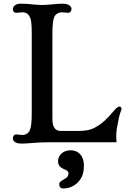

<svg xmlns="http://www.w3.org/2000/svg" viewBox="-20 -790 721 1066"><path d="M51.3 0ZM643.1 -198.2Q654.8 -198.2 654.8 -185.1Q654.8 -179.7 650.4 -170.7Q646 -161.6 639.6 -133.8Q625.5 -67.4 625.5 -41.7Q625.5 -16.1 627 0H246.6Q212.9 0 180.7 2.4L132.8 5.9Q116.7 7.3 100.1 7.3Q83.5 7.3 74.7 4.2Q65.9 1 60.5 -3.4Q51.3 -11.7 51.3 -20.8Q51.3 -29.8 56.2 -36.9Q61 -43.9 69.8 -43.9L101.6 -40.5Q135.3 -40.5 147 -70.3Q156.2 -93.8 156.2 -161.1V-607.9Q156.2 -671.4 148.2 -690.2Q140.1 -709 129.4 -715.3Q118.7 -721.7 101.6 -721.7L69.8 -718.8Q61 -718.8 56.2 -725.3Q51.3 -731.9 51.3 -737.8Q51.3 -743.7 53.5 -748.8Q55.7 -753.9 60.5 -758.8Q72.8 -769.5 94.7 -769.5Q116.7 -769.5 131.6 -768.3Q146.5 -767.1 159.7 -765.6L185.5 -763.7Q198.2 -762.2 213.6 -762.2Q229 -762.2 242.2 -763.7L268.1 -765.6Q307.6 -769.5 325.7 -769.5Q343.8 -769.5 352.8 -766.4Q361.8 -763.2 367.2 -758.8Q377 -750 377 -741Q377 -731.9 371.8 -725.3Q366.7 -718.8 357.9 -718.8L326.2 -721.7Q293.5 -721.7 281.2 -695.3Q271 -671.9 271 -607.9V-128.9Q271 -63 316.4 -63H415.5Q472.7 -63 504.6 -80.3Q536.6 -97.7 561.8 -120.8Q586.9 -144 618.2 -181.6Q633.8 -198.2 643.1 -198.2ZM302.2 105.5Q302.2 80.1 321.3 62.5Q341.3 44.4 373.3 44.4Q405.3 44.4 425.5 66.9Q445.8 89.4 445.8 127.9Q445.8 166.5 435.3 189Q424.8 211.4 408.2 226.6Q374.5 256.3 331.1 256.3Q319.8 256.3 314.2 249.5Q308.6 242.7 308.6 231.4Q308.6 220.2 328.4 209.7Q348.1 199.2 354.2 190.9Q360.4 182.6 360.4 173.8Q360.4 165 356 160.9Q351.6 156.7 345.2 153.6Q338.9 150.4 331.3 147Q323.7 143.6 317.4 138.7Q302.2 127 302.2 105.5Z"/></svg>

Font: Stoke
Style: Regular
Weight: 400
Designer: Nicole Fally
Foundry: Nicole Fally
Version: Version 1.002